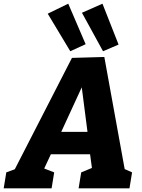

<svg xmlns="http://www.w3.org/2000/svg" viewBox="-57 -1018 770 1038"><path d="M507 -710 617 -104 657 -86 643 0H368L382 -86L440 -110L430 -184H218L182 -107L236 -86L222 0H-37L-23 -86L23 -103L332 -705ZM416 -305 385 -546 274 -305ZM406 -779 323 -741 201 -944 312 -998ZM584 -777 500 -741 386 -949 497 -998Z"/></svg>

Font: Bitter Pro ExtraBold
Style: Italic
Weight: 800
Italic angle: -9°
Designer: Sol Matas, and Bitter project Authors
Foundry: Sol Matas
Version: Version 1.010